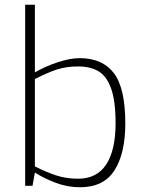

<svg xmlns="http://www.w3.org/2000/svg" viewBox="-20 -783 614 809"><path d="M127 -56 117 0H86V-763H127V-478Q172 -504 224 -521Q276 -538 316 -538Q412 -538 460 -474.5Q508 -411 508 -263Q508 -137 462.5 -65.5Q417 6 317 6Q265 6 215.5 -12.5Q166 -31 127 -56ZM467 -264Q467 -358 448 -410.5Q429 -463 394.5 -483Q360 -503 309 -503Q260 -503 221 -490.5Q182 -478 127 -450V-82Q174 -58 216.5 -44Q259 -30 309 -30Q388 -30 427.5 -90Q467 -150 467 -264Z"/></svg>

Font: Exo ExtraLight
Style: Regular
Weight: 275
Designer: Natanael Gama
Foundry: Natanael Gama
Version: Version 1.500; ttfautohint (v1.6)